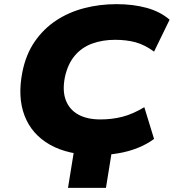

<svg xmlns="http://www.w3.org/2000/svg" viewBox="-20 -736 843 926"><path d="M308 170 351 -96H534L491 170ZM447 12Q309 12 221 -38Q133 -88 98.5 -178Q64 -268 88 -389Q105 -474 147.5 -535.5Q190 -597 250.5 -637Q311 -677 385.5 -696.5Q460 -716 542 -716Q622 -716 687.5 -698Q753 -680 798 -641L723 -487Q678 -520 634 -532Q590 -544 535 -544Q475 -544 425 -526Q375 -508 341 -468Q307 -428 293 -364Q280 -298 297.5 -252.5Q315 -207 357.5 -183.5Q400 -160 464 -160Q521 -160 571 -173Q621 -186 676 -219L723 -66Q688 -40 644 -22.5Q600 -5 549.5 3.5Q499 12 447 12Z"/></svg>

Font: Nunito Sans 7pt SemiExpanded Black
Style: Italic
Weight: 900
Width: 6
Italic angle: -9°
Designer: Vernon Adams
Foundry: Vernon Adams
Version: Version 3.101;gftools[0.9.27]